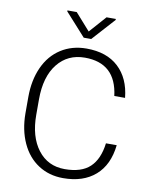

<svg xmlns="http://www.w3.org/2000/svg" viewBox="-98 -984 845 1065"><g transform="rotate(10 324.5 -451.0)"><path d="M593.3 -221.7Q581.1 -109.4 512.9 -49.8Q444.8 9.8 331.5 9.8Q252.4 9.8 191.7 -29.8Q130.9 -69.3 97.7 -141.8Q64.5 -214.4 64 -307.6V-399.9Q64 -494.6 97.2 -567.9Q130.4 -641.1 192.6 -680.9Q254.9 -720.7 335.9 -720.7Q450.2 -720.7 516.4 -658.9Q582.5 -597.2 593.3 -488.3H532.7Q510.3 -669.4 335.9 -669.4Q239.3 -669.4 181.9 -597.2Q124.5 -524.9 124.5 -397.5V-310.5Q124.5 -187.5 180.4 -114.3Q236.3 -41 331.5 -41Q425.8 -41 473.6 -86.2Q521.5 -131.3 532.7 -221.7ZM330.6 -815.9 414.6 -910.6H466.8V-904.8L351.6 -777.3H309.6L194.3 -905.3V-910.6H246.6Z"/></g></svg>

Font: SteelSelectRoboto
Style: Regular
Weight: 300
Designer: Google
Version: Version 2.137; 2017